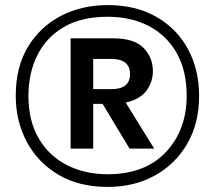

<svg xmlns="http://www.w3.org/2000/svg" viewBox="-20 -733 846 756"><path d="M404 3Q291 3 210 -45Q129 -93 85.5 -174.5Q42 -256 42 -356Q42 -469 90 -548.5Q138 -628 220 -670.5Q302 -713 404 -713Q515 -713 596 -666.5Q677 -620 720.5 -539Q764 -458 764 -356Q764 -247 717 -166.5Q670 -86 589 -41.5Q508 3 404 3ZM404 -47Q551 -47 633 -134Q715 -221 715 -356Q715 -456 675 -525.5Q635 -595 565 -631Q495 -667 404 -667Q300 -667 230.5 -626Q161 -585 126.5 -514.5Q92 -444 92 -356Q92 -257 132.5 -188Q173 -119 243.5 -83Q314 -47 404 -47ZM587 -148H490L384 -324H347V-148H258V-582H426Q509 -582 545.5 -544Q582 -506 582 -453Q582 -411 557 -376.5Q532 -342 475 -329ZM418 -382Q492 -382 492 -441Q492 -501 418 -501H347V-382Z"/></svg>

Font: Ulagadi Sans SemiBold
Style: Regular
Weight: 600
Designer: Ninad Kale (Devanagari), Jonny Pinhorn (Latin)
Foundry: Indian Type Foundry
Version: Version 3.01;March 29, 2020;FontCreator 12.0.0.2522 64-bit; 